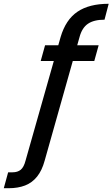

<svg xmlns="http://www.w3.org/2000/svg" viewBox="-147 -789 594 1014"><path d="M-127 205 -104 121H-81Q-54 121 -37.5 107.5Q-21 94 -12 59L173 -593Q200 -685 262 -727Q324 -769 427 -769L405 -685Q349 -685 317.5 -663.5Q286 -642 273 -593L89 59Q75 111 49 143.5Q23 176 -14.5 190.5Q-52 205 -101 205ZM68 -467 91 -550H374L351 -467Z"/></svg>

Font: DM Sans 20pt Medium
Style: Italic
Weight: 500
Italic angle: -10°
Version: Version 4.004;gftools[0.9.30]